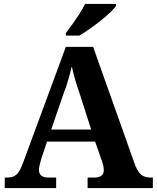

<svg xmlns="http://www.w3.org/2000/svg" viewBox="-20 -951 793 971"><path d="M4 0V-53H16Q34 -53 48 -58.5Q62 -64 73.5 -80Q85 -96 96 -126L313 -714H451L664 -114Q673 -92 683.5 -78.5Q694 -65 708.5 -59Q723 -53 741 -53H753V0H423V-53H456Q478 -53 491.5 -61.5Q505 -70 505 -91Q505 -99 503.5 -107Q502 -115 500 -122.5Q498 -130 496 -135L461 -235H218L189 -149Q187 -141 184 -130.5Q181 -120 179 -110Q177 -100 177 -92Q177 -73 188.5 -63Q200 -53 226 -53H264V0ZM239 -296H441L382 -480Q374 -503 367 -525Q360 -547 354 -569.5Q348 -592 343 -615Q338 -593 332 -571.5Q326 -550 319.5 -528.5Q313 -507 304 -485ZM313 -784Q328 -803 346.5 -829Q365 -855 382.5 -882Q400 -909 410 -931H567V-921Q558 -908 537 -888Q516 -868 488.5 -846Q461 -824 433 -804.5Q405 -785 381 -771H313Z"/></svg>

Font: Noto Serif Hebrew
Style: Bold
Weight: 700
Version: Version 2.003